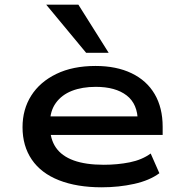

<svg xmlns="http://www.w3.org/2000/svg" viewBox="-20 -789 780 818"><path d="M413 9Q308 9 231.5 -21Q155 -51 115.5 -109Q76 -167 76 -247Q76 -323 113 -381.5Q150 -440 220 -474Q290 -508 387 -508Q476 -508 540.5 -477Q605 -446 639 -388Q673 -330 673 -249V-214H168V-293H591L567 -271Q567 -346 519.5 -382.5Q472 -419 388 -419Q330 -419 286.5 -402Q243 -385 218 -350.5Q193 -316 193 -265V-252Q193 -197 218 -160.5Q243 -124 294 -105.5Q345 -87 422 -87Q481 -87 533 -97.5Q585 -108 622 -135L659 -51Q617 -20 551.5 -5.5Q486 9 413 9ZM347 -564 177 -769H314L443 -564Z"/></svg>

Font: Nunito Sans 7pt Expanded SemiBold
Style: Regular
Weight: 600
Width: 7
Designer: Vernon Adams
Foundry: Vernon Adams
Version: Version 3.101;gftools[0.9.27]